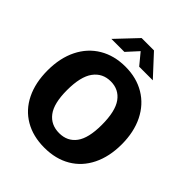

<svg xmlns="http://www.w3.org/2000/svg" viewBox="-262 -1113 1275 1275"><g transform="rotate(45 375.5 -476.0)"><path d="M377 -752Q481 -752 559.5 -705Q638 -658 681 -571.5Q724 -485 724 -369Q724 -254 681.5 -168Q639 -82 560.5 -36Q482 10 376 10Q269 10 190.5 -36Q112 -82 70 -167.5Q28 -253 28 -369Q28 -485 71 -571.5Q114 -658 193 -705Q272 -752 377 -752ZM539 -367Q539 -495 496 -554.5Q453 -614 377 -614Q300 -614 256 -554Q212 -494 212 -367Q212 -243 255.5 -185.5Q299 -128 377 -128Q454 -128 496.5 -185.5Q539 -243 539 -367ZM375 -896 302 -816H180L318 -962H434L569 -816H441Z"/></g></svg>

Font: Morrison
Style: Bold
Weight: 700
Designer: Pablo Impallari, Rodrigo Fuenzalida (Modified by Dan O. Williams)
Version: Version 0.03;June 6, 2019;FontCreator 11.5.0.2425 64-bit; tt